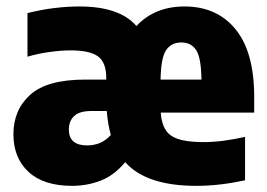

<svg xmlns="http://www.w3.org/2000/svg" viewBox="-20 -578 846 608"><path d="M208.5 10.5Q118 10.5 70.2 -33.8Q22.5 -78 22.5 -153Q22.5 -230 75.8 -278Q129 -326 250 -326H316.5V-331Q316.5 -380.5 290.2 -399.5Q264 -418.5 204 -418.5Q175 -418.5 138 -413.5Q101 -408.5 67 -398.5V-536.5Q110.5 -547.5 152 -552.5Q193.5 -557.5 231.5 -557.5Q359 -557.5 412 -495.5Q439.5 -525.5 477.8 -541.5Q516 -557.5 564.5 -557.5Q667 -557.5 726 -485.2Q785 -413 785 -270.5V-221.5H489Q492.5 -169 521.8 -148.5Q551 -128 625 -128Q655.5 -128 689 -132.5Q722.5 -137 756 -144.5V-7Q713.5 2 676.2 6.2Q639 10.5 601.5 10.5Q443 10.5 376.5 -64.5Q341 -22 298.2 -5.8Q255.5 10.5 208.5 10.5ZM554 -443.5Q522.5 -443.5 506 -419.2Q489.5 -395 488.5 -326H618Q617 -395 601.2 -419.2Q585.5 -443.5 554 -443.5ZM256 -117.5Q276 -117.5 294.5 -124.5Q313 -131.5 331 -150.5Q321.5 -184 318 -226.5H270Q231.5 -226.5 214.8 -210.5Q198 -194.5 198 -168Q198 -117.5 256 -117.5Z"/></svg>

Font: Encode Sans SmCnd XBd
Style: Regular
Weight: 800
Width: 4
Designer: Multiple Designers
Foundry: Impallari Type
Version: Version 3.002; ttfautohint (v1.8.3) -l 8 -r 50 -G 200 -x 14 